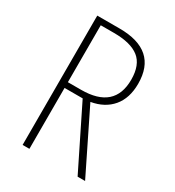

<svg xmlns="http://www.w3.org/2000/svg" viewBox="-175 -830 851 933"><g transform="rotate(30 250.0 -363.0)"><path d="M133.8 -374H208Q394.5 -374 394.5 -538.1Q394.5 -621.1 348.6 -657.2Q302.7 -693.4 208 -693.4H133.8ZM446.3 0H404.3L235.4 -341.8H220.7H133.8V0H95.7V-725.6H220.7Q433.6 -725.6 433.6 -538.1Q433.6 -457 392.1 -407.7Q350.6 -358.4 276.4 -345.7Z"/></g></svg>

Font: GenEi Gothic M ExtraLight
Style: Regular
Weight: 200
Designer: o_tamon (Modified); [Source Han Sans]
Ryoko NISHIZUKA  (kana & ideographs); Paul D. Hunt (Latin, Greek & Cyrillic); Wenl
Version: Version 1.1a;Original Version 1.004